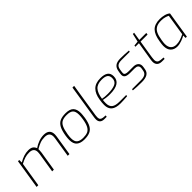

<svg xmlns="http://www.w3.org/2000/svg" viewBox="251 -2009 3261 3261"><g transform="rotate(-45 1881.5 -378.5)"><path d="M161 -532H191L192 -471Q309 -541 414 -541Q472 -541 502.5 -520Q533 -499 548 -459Q600 -496 662.5 -518.5Q725 -541 786 -541Q927 -541 927 -410Q927 -389 923 -365L865 0H824L882 -365Q885 -379 885 -401Q885 -453 857 -478Q829 -503 772 -503Q711 -503 661 -485Q611 -467 551 -431Q552 -424 552 -406Q552 -382 548 -355L491 0H450L507 -355Q511 -380 511 -402Q511 -503 399 -503Q342 -503 296.5 -488.5Q251 -474 188 -441L117 0H76Z M1032 -172Q1032 -213 1040 -267Q1057 -373 1088.5 -431.5Q1120 -490 1172 -514Q1224 -538 1307 -538Q1407 -538 1451.5 -493Q1496 -448 1496 -355Q1496 -327 1486 -249Q1470 -151 1439.5 -96Q1409 -41 1357 -17.5Q1305 6 1221 6Q1131 6 1081.5 -35.5Q1032 -77 1032 -172ZM1445 -258Q1454 -315 1454 -356Q1454 -436 1419 -469.5Q1384 -503 1300 -503Q1231 -503 1189.5 -483Q1148 -463 1122.5 -410.5Q1097 -358 1081 -258Q1073 -205 1073 -172Q1073 -90 1112.5 -59.5Q1152 -29 1228 -29Q1294 -29 1335 -47Q1376 -65 1403 -114.5Q1430 -164 1445 -258Z M1599 -99Q1599 -128 1608 -180L1700 -763H1741L1650 -187Q1649 -182 1645 -156.5Q1641 -131 1641 -106Q1641 -70 1657.5 -54Q1674 -38 1706 -34L1765 -29L1760 0H1704Q1653 0 1626 -25.5Q1599 -51 1599 -99Z M1871 -174Q1871 -226 1882 -292Q1900 -413 1963.5 -477Q2027 -541 2148 -541Q2238 -541 2285 -508.5Q2332 -476 2332 -403Q2332 -231 2073 -231Q2025 -231 1983 -236.5Q1941 -242 1917 -248Q1912 -218 1912 -174Q1912 -97 1955.5 -62.5Q1999 -28 2100 -28H2257L2252 -2Q2153 6 2090 6Q1977 6 1924 -38.5Q1871 -83 1871 -174ZM2292 -399Q2292 -457 2256 -482Q2220 -507 2145 -507Q2038 -507 1987.5 -449.5Q1937 -392 1920 -273Q1972 -262 2052 -262Q2168 -262 2230 -291.5Q2292 -321 2292 -399Z M2392 -3 2396 -28H2611Q2673 -28 2708.5 -48.5Q2744 -69 2752 -117L2760 -163Q2761 -169 2761 -179Q2761 -213 2740 -229.5Q2719 -246 2677 -246H2569Q2502 -246 2470.5 -265.5Q2439 -285 2439 -327Q2439 -348 2443 -368L2451 -413Q2461 -474 2501.5 -506Q2542 -538 2625 -538Q2665 -538 2727 -535.5Q2789 -533 2823 -529L2818 -504H2618Q2557 -504 2527 -482Q2497 -460 2489 -412L2482 -370Q2478 -345 2478 -332Q2478 -305 2500.5 -294Q2523 -283 2574 -283H2683Q2736 -283 2768.5 -257Q2801 -231 2801 -184Q2801 -177 2799 -159L2791 -110Q2781 -49 2733 -21.5Q2685 6 2603 6Q2556 6 2485.5 3.5Q2415 1 2392 -3Z M2971 -109Q2971 -138 2981 -192L3031 -497H2946L2949 -523L3035 -532L3069 -681H3099L3075 -532H3243L3238 -497H3070L3021 -192Q3020 -183 3016.5 -158Q3013 -133 3013 -115Q3013 -77 3031.5 -58Q3050 -39 3090 -35L3156 -29L3151 0H3091Q3032 0 3001.5 -28.5Q2971 -57 2971 -109Z M3291 -172Q3291 -205 3302 -271Q3323 -411 3385.5 -474.5Q3448 -538 3571 -538Q3624 -538 3677.5 -524Q3731 -510 3762 -481L3686 0H3655V-58Q3625 -38 3565 -16Q3505 6 3455 6Q3381 6 3336 -38Q3291 -82 3291 -172ZM3659 -85 3719 -467Q3696 -481 3656 -492Q3616 -503 3568 -503Q3494 -503 3449 -478Q3404 -453 3379.5 -401.5Q3355 -350 3341 -261Q3332 -206 3332 -177Q3332 -103 3367.5 -66Q3403 -29 3464 -29Q3515 -29 3557.5 -43Q3600 -57 3659 -85Z"/></g></svg>

Font: Exo ExtraLight
Style: Italic
Weight: 275
Italic angle: -9°
Designer: Natanael Gama
Foundry: Natanael Gama
Version: Version 1.500; ttfautohint (v1.6)